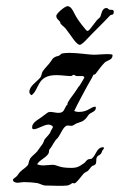

<svg xmlns="http://www.w3.org/2000/svg" viewBox="-20 -579 388 621"><path d="M344 -402C338 -404 332 -404 325 -404C312 -404 297 -402 283 -402C268 -402 233 -408 204 -408C195 -408 187 -407 180 -406C178 -405 172 -399 169 -398C156 -396 150 -390 147 -384C138 -370 125 -359 118 -348C115 -343 114 -333 111 -329C100 -315 75 -301 75 -282C75 -278 77 -274 82 -271C108 -289 98 -336 162 -336C179 -336 198 -333 209 -333C213 -333 215 -336 217 -337C222 -337 224 -333 228 -333C234 -333 239 -333 243 -333C248 -333 251 -333 253 -329C253 -327 241 -308 238 -303C234 -298 231 -295 228 -289C216 -270 198 -251 198 -242C198 -237 196 -240 195 -238C187 -226 188 -214 169 -214C160 -214 151 -217 143 -217C133 -217 132 -212 122 -206C110 -195 84 -185 84 -168C84 -165 84 -161 89 -161C102 -161 122 -176 137 -176C141 -176 151 -173 151 -168C151 -165 146 -160 144 -154C139 -146 149 -156 125 -129C122 -125 121 -118 118 -114C112 -106 105 -96 100 -89C93 -81 82 -73 78 -67C72 -57 73 -48 70 -45C65 -38 53 -31 45 -23C41 -19 38 -13 34 -9C30 -4 22 -2 22 3C22 10 32 12 36 12C43 12 50 10 58 10C71 10 86 11 100 13C109 15 117 20 125 21C139 21 154 22 168 22C180 22 190 22 198 21C205 20 214 13 214 13C216 13 219 14 221 14C226 14 241 -6 246 -12C252 -21 258 -22 264 -26C270 -32 273 -38 278 -42C282 -44 287 -45 289 -48C293 -54 290 -64 293 -70C298 -80 306 -74 311 -92C312 -94 316 -96 316 -100C316 -101 315 -102 315 -103C292 -103 292 -79 278 -67C276 -64 266 -65 264 -63C259 -60 256 -54 253 -52C236 -40 229 -36 210 -36C168 -36 166 -46 150 -46C141 -46 130 -44 121 -44C113 -44 106 -45 100 -48C111 -64 125 -66 136 -81C139 -85 138 -92 140 -96C149 -105 155 -123 166 -132C177 -145 185 -173 199 -173C203 -173 208 -172 212 -172C218 -173 221 -177 228 -180C247 -187 246 -185 256 -194C262 -200 264 -205 268 -209C275 -216 290 -218 290 -230C290 -231 290 -232 289 -234C273 -234 266 -217 235 -217C229 -217 224 -218 220 -220C234 -249 249 -276 264 -304C270 -315 278 -327 282 -337C283 -337 289 -339 289 -340C299 -353 308 -366 318 -376C327 -385 344 -384 344 -400ZM237 -302 238 -303C238 -303 237 -302 237 -302ZM347 -544C346 -549 341 -546 333 -548C330 -549 330 -553 324 -553C309 -553 308 -531 304 -524C302 -521 296 -517 292 -512C272 -487 269 -479 262 -479C259 -479 234 -512 230 -519C218 -537 213 -559 198 -559C190 -559 163 -536 162 -528C162 -515 175 -513 175 -505C176 -500 189 -491 192 -487C211 -463 226 -435 238 -434C243 -434 254 -445 255 -446C280 -473 313 -504 336 -529C340 -533 348 -528 348 -541C348 -542 348 -543 347 -544Z"/></svg>

Font: Jim Nightshade
Style: Regular
Weight: 400
Designer: Astigmatic (AOETI)
Foundry: Astigmatic (AOETI)
Version: Version 1.000